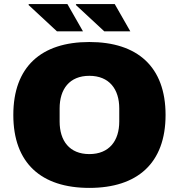

<svg xmlns="http://www.w3.org/2000/svg" viewBox="-20 -905 873 937"><path d="M489 -752H616L540 -885H352L350 -881ZM258 -752H385L309 -885H121L119 -881ZM416 12C651 12 788 -109 788 -344C788 -579 651 -700 416 -700C181 -700 45 -579 45 -344C45 -109 181 12 416 12ZM416 -153C319 -153 271 -218 271 -312V-376C271 -470 319 -535 416 -535C513 -535 562 -470 562 -376V-312C562 -218 513 -153 416 -153Z"/></svg>

Font: Archivo Black
Style: Regular
Weight: 900
Designer: Hector Gatti
Foundry: Omnibus-Type
Version: Version 2.001